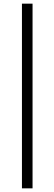

<svg xmlns="http://www.w3.org/2000/svg" viewBox="-20 -810 298 1050"><path d="M100 220V-790H158V220Z"/></svg>

Font: Figtree Light Light
Style: Regular
Weight: 300
Version: Version 2.001;gftools[0.9.30]